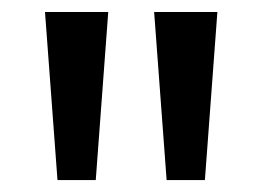

<svg xmlns="http://www.w3.org/2000/svg" viewBox="-20 -780 455 323"><path d="M162.1 -759.8 141.1 -477.1H76.7L55.7 -759.8ZM345.7 -759.8 324.7 -477.1H260.3L239.3 -759.8Z"/></svg>

Font: SG Kara Bold
Style: Regular
Weight: 400
Designer: Damoon Khanjanzadeh
Version: Version 1.000